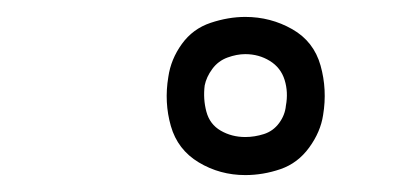

<svg xmlns="http://www.w3.org/2000/svg" viewBox="-20 -781 472 227"><path d="M270 -574Q291 -574 311.5 -581Q332 -588 345.5 -606.5Q359 -625 362 -645Q367 -675 359 -703.5Q351 -732 325.5 -746.5Q300 -761 270 -761Q250 -761 229 -754Q208 -747 195 -729Q182 -711 179 -690Q174 -660 182 -632Q190 -604 215 -589Q240 -574 270 -574ZM270 -619Q254 -619 241 -626.5Q228 -634 224 -649Q220 -664 222 -680Q224 -690 231 -699.5Q238 -709 249 -713Q260 -717 270 -717Q286 -717 299 -709Q312 -701 316.5 -686.5Q321 -672 318 -656Q317 -645 310 -635.5Q303 -626 292 -622.5Q281 -619 270 -619Z"/></svg>

Font: Iosevka Sparkle XLtObl
Style: Regular
Weight: 200
Italic angle: -9°
Designer: Belleve Invis
Foundry: Belleve Invis
Version: Version 4.5.0; ttfautohint (v1.8.3)